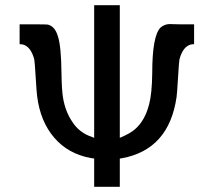

<svg xmlns="http://www.w3.org/2000/svg" viewBox="-20 -714 818 734"><path d="M340 -187V-694H438V-187Q478 -204 495 -219Q534 -252 550 -315Q561 -356 562 -435Q562 -575 593 -608Q609 -622 629 -622Q632 -622 645.5 -621.5Q659 -621 670 -621H722V-545H719Q718 -545 715 -544.5Q712 -544 710 -544Q679 -536 666 -487Q664 -475 660.5 -415.5Q657 -356 655 -343Q626 -142 446 -109L438 -108V0H340V-108L326 -110Q240 -126 187 -188Q134 -250 122 -346Q120 -359 116.5 -417.5Q113 -476 111 -487Q98 -536 67 -544Q65 -544 62 -544.5Q59 -545 58 -545H55V-621H107Q160 -621 163 -620Q191 -613 202 -573Q214 -535 215 -435Q216 -369 221 -340Q230 -287 256 -249Q283 -206 333 -190Z"/></svg>

Font: MathJax_SansSerif
Style: Regular
Weight: 400
Version: Version 1.1